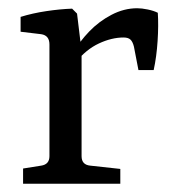

<svg xmlns="http://www.w3.org/2000/svg" viewBox="-20 -446 430 466"><path d="M160 -321Q173 -345 196.5 -369.5Q220 -394 250.5 -410Q281 -426 313 -426Q324 -426 338.5 -423Q353 -420 363 -415Q365 -385 362.5 -346.5Q360 -308 353 -276H316L305 -333Q302 -345 296.5 -350Q291 -355 280 -355Q251 -355 220 -340.5Q189 -326 164 -295ZM178 -322V-67Q178 -46 199 -44L272 -36V0H36V-37L80 -44Q100 -47 100 -67V-338Q100 -360 80 -363L30 -369V-405Q59 -414 92.5 -419Q126 -424 155 -425L167 -413Z"/></svg>

Font: Rasa
Style: Regular
Weight: 400
Designer: Anna Giedrys (Yrsa+Rasa design), David Brezina (Yrsa art-direction, Rasa art-direction, design)
Foundry: Rosetta Type Foundry
Version: Version 2.004